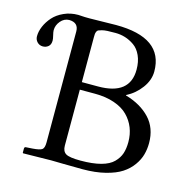

<svg xmlns="http://www.w3.org/2000/svg" viewBox="-98 -744 837 842"><g transform="rotate(15 321.0 -322.5)"><path d="M123.5 -615.2Q100.6 -614.7 84.7 -595.9Q68.8 -577.1 68.8 -554.2Q68.8 -546.4 72.5 -531.7Q76.2 -517.1 76.2 -508.8Q76.2 -490.7 65.7 -481.9Q55.2 -473.1 41 -473.1Q25.4 -473.1 15.1 -483.9Q4.9 -494.6 4.9 -509.8Q4.9 -531.7 14.9 -555.2Q24.9 -578.6 43.2 -599.4Q61.5 -620.1 91.1 -633.5Q120.6 -647 155.8 -647Q161.6 -647 172.6 -646Q183.6 -645 206.1 -645Q226.6 -645 268.3 -646Q310.1 -647 327.1 -647Q542 -647 542 -493.2Q542 -454.1 515.4 -418Q488.8 -381.8 449.2 -361.8V-359.9Q519 -339.8 560.1 -296.1Q601.1 -252.4 601.1 -184.1Q601.1 -156.7 594.2 -131.6Q587.4 -106.4 569.6 -81.5Q551.8 -56.6 524.2 -38.6Q496.6 -20.5 451.7 -9.3Q406.7 2 349.1 2Q298.8 2 259.3 1Q219.7 0 206.1 0Q172.9 0 79.1 2L77.1 0V-19Q77.1 -26.4 84 -26.9L113.8 -28.8Q146.5 -31.2 156.2 -38.3Q166 -45.4 166 -70.8V-574.2Q166 -614.3 123.5 -615.2ZM247.1 -332V-78.1Q247.1 -52.2 263.4 -42.2Q279.8 -32.2 330.1 -32.2Q385.3 -32.2 422.4 -42.2Q459.5 -52.2 478.5 -71.5Q497.6 -90.8 504.9 -113Q512.2 -135.3 512.2 -165Q512.2 -199.7 500.5 -229.2Q488.8 -258.8 465.8 -282Q442.9 -305.2 404.3 -318.6Q365.7 -332 315.9 -332ZM247.1 -569.8V-366.2H320.8Q464.8 -366.2 464.8 -481Q464.8 -517.1 452.6 -544.2Q440.4 -571.3 420.2 -585.4Q399.9 -599.6 378.4 -606.2Q356.9 -612.8 334 -612.8Q312 -612.8 297.4 -612.1Q282.7 -611.3 272.9 -608.6Q263.2 -606 258.1 -603.8Q252.9 -601.6 250.5 -595.5Q248 -589.4 247.6 -584.7Q247.1 -580.1 247.1 -569.8Z"/></g></svg>

Font: Linux Libertine G
Style: Regular
Weight: 400
Designer: Philipp H. Poll
Foundry: Philipp H. Poll
Version: Version 4.7.5